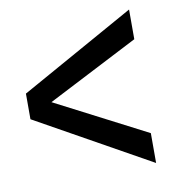

<svg xmlns="http://www.w3.org/2000/svg" viewBox="-63 -545 555 605"><g transform="rotate(-10 215.0 -242.5)"><path d="M389 2.5V-93L97.5 -243.5L389 -393.5V-488.5L23 -284V-202Z"/></g></svg>

Font: Anybody SemiExpanded
Style: Regular
Weight: 400
Width: 6
Designer: Tyler Finck
Foundry: Etcetera Type Company
Version: Version 1.113;gftools[0.9.25]